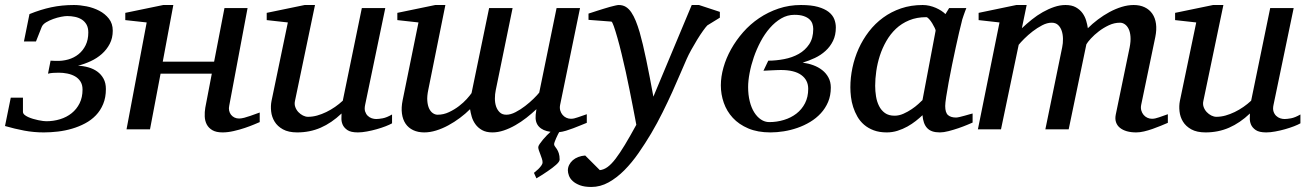

<svg xmlns="http://www.w3.org/2000/svg" viewBox="-36 -514 5191 763"><path d="M412.1 -392.1Q412.1 -362.8 400.1 -339.8Q388.2 -316.9 368.7 -299.6Q349.1 -282.2 324.2 -270.8Q299.3 -259.3 273.9 -252.9Q295.4 -252 315.4 -246.3Q335.4 -240.7 350.8 -229.5Q366.2 -218.3 375.5 -201.2Q384.8 -184.1 384.8 -160.2Q384.8 -126.5 374 -100.6Q363.3 -74.7 345 -55.7Q326.7 -36.6 302.2 -23.7Q277.8 -10.7 250.5 -2.7Q223.1 5.4 194.3 8.8Q165.5 12.2 138.2 12.2Q98.1 12.2 60.3 5.1Q22.5 -2 -16.1 -13.2L6.8 -126H55.2V-69.8Q55.2 -63.5 60.8 -58.3Q66.4 -53.2 75.4 -49.1Q84.5 -44.9 95.2 -41.7Q106 -38.6 116.2 -36.4Q126.5 -34.2 135 -33.2Q143.6 -32.2 147.9 -32.2Q176.8 -32.2 202.9 -40.3Q229 -48.3 248.8 -64.2Q268.6 -80.1 280.3 -103.5Q292 -127 292 -158.2Q292 -177.2 283.7 -190.2Q275.4 -203.1 262 -210.7Q248.5 -218.3 231.7 -221.7Q214.8 -225.1 198.2 -225.1Q186 -225.1 175 -224.4Q164.1 -223.6 154.8 -221.2L165 -272.9L185.1 -272Q211.4 -271 234.9 -277.6Q258.3 -284.2 276.1 -298.6Q293.9 -313 304.4 -334.5Q314.9 -356 314.9 -384.8Q314.9 -403.8 307.9 -416.3Q300.8 -428.7 289.1 -436.3Q277.3 -443.8 262.2 -447Q247.1 -450.2 231 -450.2Q222.2 -450.2 206.8 -447.3Q191.4 -444.3 175.8 -438.7Q160.2 -433.1 147.2 -425.3Q134.3 -417.5 129.9 -407.2L106.9 -349.1H59.1L81.1 -458Q125.5 -476.1 167.7 -485.1Q210 -494.1 257.8 -494.1Q281.2 -494.1 308.1 -488.8Q335 -483.4 358.2 -471.4Q381.3 -459.5 396.7 -439.9Q412.1 -420.4 412.1 -392.1Z M996.1 -28.8Q990.2 -26.4 974.1 -19.5Q958 -12.7 937 -5.6Q916 1.5 892.6 6.8Q869.1 12.2 848.6 12.2Q823.2 12.2 808.1 3.4Q793 -5.4 785.6 -19.5Q778.3 -33.7 777.6 -51.3Q776.9 -68.8 779.8 -85.9L805.7 -221.2H602.1L560.1 0H466.8L546.9 -424.8L461.9 -434.1V-462.9L612.8 -494.1H652.8L610.8 -269H814.9L856 -481.9H947.8L875 -94.2Q872.6 -84 874.5 -74.7Q876.5 -65.4 881.8 -58.3Q887.2 -51.3 895.5 -47.1Q903.8 -43 914.1 -43Q922.9 -43 934.8 -46.1Q946.8 -49.3 958.7 -53.5Q970.7 -57.6 981 -61.5Q991.2 -65.4 996.1 -66.9Z M1522 -23.9Q1512.7 -18.6 1496.3 -12.2Q1480 -5.9 1460.9 -0.5Q1441.9 4.9 1422.1 8.5Q1402.3 12.2 1386.2 12.2Q1357.9 12.2 1344.2 2.7Q1330.6 -6.8 1325.4 -19.3Q1320.3 -31.7 1320.8 -44.4Q1321.3 -57.1 1321.3 -63Q1281.7 -25.4 1238.5 -6.6Q1195.3 12.2 1145 12.2Q1110.4 12.2 1088.4 0Q1066.4 -12.2 1055.2 -30.8Q1043.9 -49.3 1041.5 -71.3Q1039.1 -93.3 1043 -112.8L1107.9 -424.8L1023.9 -434.1V-462.9L1174.8 -494.1H1215.8L1136.2 -112.8Q1133.3 -100.1 1137.5 -88.6Q1141.6 -77.1 1149.7 -68.6Q1157.7 -60.1 1168 -54.9Q1178.2 -49.8 1188 -49.8Q1206.1 -49.8 1224.4 -54.9Q1242.7 -60.1 1260.7 -68.8Q1278.8 -77.6 1295.4 -89.1Q1312 -100.6 1326.2 -113.8L1401.9 -481.9H1495.1L1415 -97.2Q1411.6 -81.5 1415 -71Q1418.5 -60.5 1425.5 -53.7Q1432.6 -46.9 1441.7 -43.9Q1450.7 -41 1459 -41Q1468.8 -41 1484.9 -43.9Q1501 -46.9 1522 -59.1Z M2295.9 -25.9Q2283.7 -21 2270 -15.4Q2256.3 -9.8 2242.2 -4.4Q2228 1 2213.6 5.4Q2199.2 9.8 2186 11.2Q2184.1 14.6 2180.7 21.2Q2177.2 27.8 2174.1 35.2Q2170.9 42.5 2168.5 49.1Q2166 55.7 2166 59.1Q2166 63.5 2169.4 67.9Q2172.9 72.3 2177 78.6Q2181.2 85 2184.6 95Q2188 105 2188 120.1Q2188 124.5 2184.1 129.9Q2180.2 135.3 2173.6 141.1Q2167 147 2158.7 153.3Q2150.4 159.7 2141.6 165.5Q2121.6 179.7 2095.7 194.8L2085.9 172.9Q2095.2 165.5 2103 158.2Q2109.4 151.9 2114.7 144.8Q2120.1 137.7 2120.1 130.9Q2120.1 124.5 2117.4 116.5Q2114.7 108.4 2111.6 100.1Q2108.4 91.8 2105.7 84.2Q2103 76.7 2103 70.8Q2103 66.4 2108.6 58.1Q2114.3 49.8 2121.8 40.8Q2129.4 31.7 2137.7 23.2Q2146 14.6 2151.9 9.8Q2121.1 5.9 2105.5 -11Q2089.8 -27.8 2092.8 -58.1L2095.7 -80.1Q2077.1 -62.5 2055.9 -45.9Q2034.7 -29.3 2012 -16.4Q1989.3 -3.4 1966.1 4.4Q1942.9 12.2 1920.9 12.2Q1896 12.2 1879.6 2.9Q1863.3 -6.3 1853.3 -20.3Q1843.3 -34.2 1838.6 -50.3Q1834 -66.4 1832 -80.1Q1814 -62 1791.7 -45.4Q1769.5 -28.8 1745.6 -15.9Q1721.7 -2.9 1697.3 4.6Q1672.9 12.2 1649.9 12.2Q1625 12.2 1606 3.2Q1586.9 -5.9 1575.7 -22.5Q1564.5 -39.1 1561.3 -62.7Q1558.1 -86.4 1564 -115.2L1627 -424.8L1543 -434.1V-462.9L1693.8 -494.1H1733.9L1666 -157.2Q1660.6 -131.8 1662.1 -113.3Q1663.6 -94.7 1669.4 -82.5Q1675.3 -70.3 1684.3 -64.2Q1693.4 -58.1 1703.1 -58.1Q1726.6 -58.1 1748.3 -68.4Q1770 -78.6 1788.1 -92.5Q1806.2 -106.4 1819.1 -120.8Q1832 -135.3 1837.9 -144L1907.7 -481.9H2001L1934.1 -155.8Q1930.7 -139.6 1930.7 -122.3Q1930.7 -105 1935.5 -90.8Q1940.4 -76.7 1950.2 -67.4Q1960 -58.1 1976.1 -58.1Q1993.2 -58.1 2012.9 -68.4Q2032.7 -78.6 2051 -92.8Q2069.3 -106.9 2084.5 -121.8Q2099.6 -136.7 2106.9 -146L2175.8 -481.9H2269L2189.9 -97.2Q2187.5 -85 2190.4 -75Q2193.4 -64.9 2199.5 -57.6Q2205.6 -50.3 2214.4 -46.1Q2223.1 -42 2232.9 -42Q2245.1 -42 2260.7 -47.9Q2276.4 -53.7 2295.9 -60.1Z M2774.9 -413.1Q2769 -407.2 2757.8 -391.6Q2746.6 -376 2734.6 -356.4Q2722.7 -336.9 2711.2 -316.2Q2699.7 -295.4 2692.9 -279.8Q2682.1 -255.9 2667.7 -221.7Q2653.3 -187.5 2635.5 -148.2Q2617.7 -108.9 2596.7 -66.7Q2575.7 -24.4 2551.8 16.1Q2528.3 55.7 2501.7 94Q2475.1 132.3 2445.3 162.4Q2415.5 192.4 2382.6 210.7Q2349.6 229 2314 229Q2286.6 229 2268.6 222.2Q2250.5 215.3 2239.7 205.3Q2229 195.3 2224.9 183.8Q2220.7 172.4 2220.7 163.1Q2220.7 151.9 2225.8 141.4Q2231 130.9 2240.2 122.8Q2249.5 114.7 2262.2 109.9Q2274.9 105 2289.6 104L2347.7 162.1Q2363.3 160.6 2378.4 149.7Q2393.6 138.7 2410.4 116.7Q2427.2 94.7 2447.3 61.5Q2467.3 28.3 2492.7 -18.1Q2491.7 -23.9 2487.8 -44.2Q2483.9 -64.5 2478.3 -93.5Q2472.7 -122.6 2465.6 -157.7Q2458.5 -192.9 2450.7 -229Q2442.9 -264.2 2434.3 -299.6Q2425.8 -335 2417.7 -363.3Q2409.7 -391.6 2403.3 -409.7Q2397 -427.7 2393.6 -428.2L2302.7 -435.1V-460L2316.4 -464.4Q2326.2 -467.8 2337.9 -471.4Q2349.6 -475.1 2362.8 -479.2Q2376 -483.4 2387.7 -486.6Q2399.4 -489.7 2408.9 -491.9Q2418.5 -494.1 2422.9 -494.1Q2439 -494.1 2451.2 -486.6Q2463.4 -479 2472.9 -464.8Q2482.4 -450.7 2490.5 -430.9Q2498.5 -411.1 2505.9 -386.2Q2518.6 -341.8 2532.2 -276.1Q2545.9 -210.4 2560.5 -129.9L2712.9 -494.1H2741.7L2824.7 -466.8V-443.8Z M3195.8 -398.9Q3195.8 -409.2 3192.4 -419.4Q3189 -429.7 3180.4 -437.5Q3171.9 -445.3 3157.5 -450.2Q3143.1 -455.1 3121.1 -455.1Q3092.8 -455.1 3068.4 -440.7Q3043.9 -426.3 3023.4 -402.8Q3002.9 -379.4 2986.8 -349.1Q2970.7 -318.8 2959.7 -286.9Q2948.7 -254.9 2942.9 -223.9Q2937 -192.9 2937 -168Q2937 -137.2 2943.4 -111.6Q2949.7 -85.9 2961.2 -67.6Q2972.7 -49.3 2988 -39.1Q3003.4 -28.8 3021 -28.8Q3051.3 -28.8 3079.3 -37.4Q3107.4 -45.9 3128.9 -62.5Q3150.4 -79.1 3163.1 -103.8Q3175.8 -128.4 3175.8 -161.1Q3175.8 -195.8 3148.4 -215.8Q3121.1 -235.8 3066.9 -235.8Q3061.5 -235.8 3050.3 -235.4Q3039.1 -234.9 3027.3 -234.4Q3013.7 -233.4 2998 -232.9L3017.1 -272.9Q3048.3 -272.9 3080.3 -279.1Q3112.3 -285.2 3137.9 -299.6Q3163.6 -314 3179.7 -338.1Q3195.8 -362.3 3195.8 -398.9ZM3285.6 -404.8Q3285.6 -374.5 3274.4 -351.6Q3263.2 -328.6 3244.6 -311.8Q3226.1 -294.9 3202.4 -283.7Q3178.7 -272.5 3153.8 -265.1Q3175.8 -262.2 3195.8 -254.9Q3215.8 -247.6 3231.4 -235.4Q3247.1 -223.1 3256.3 -205.8Q3265.6 -188.5 3265.6 -166Q3265.6 -134.3 3254.9 -108.9Q3244.1 -83.5 3225.8 -63.7Q3207.5 -43.9 3183.6 -29.5Q3159.7 -15.1 3133.1 -5.9Q3106.4 3.4 3078.9 7.8Q3051.3 12.2 3025.9 12.2Q2974.6 12.2 2937.5 -3.7Q2900.4 -19.5 2876.2 -45.7Q2852.1 -71.8 2840.3 -105.5Q2828.6 -139.2 2828.6 -174.8Q2828.6 -209 2839.1 -246.1Q2849.6 -283.2 2869.4 -318.6Q2889.2 -354 2917.2 -386Q2945.3 -418 2980.7 -441.9Q3016.1 -465.8 3058.1 -480Q3100.1 -494.1 3147 -494.1Q3188 -494.1 3214.6 -486.6Q3241.2 -479 3257.1 -466.6Q3272.9 -454.1 3279.3 -438Q3285.6 -421.9 3285.6 -404.8Z M3682.1 -392.1Q3682.6 -394.5 3678.5 -403.3Q3674.3 -412.1 3668.5 -421.6Q3662.6 -431.2 3656 -438.5Q3649.4 -445.8 3645 -445.8Q3606.9 -445.8 3576.9 -433.3Q3546.9 -420.9 3524.4 -399.7Q3502 -378.4 3486.1 -350.6Q3470.2 -322.8 3460.4 -292.5Q3450.7 -262.2 3446.3 -231.4Q3441.9 -200.7 3441.9 -172.9Q3441.9 -151.9 3445.3 -130.9Q3448.7 -109.9 3457.3 -92.8Q3465.8 -75.7 3480.7 -64.9Q3495.6 -54.2 3519 -54.2Q3536.6 -54.2 3554.2 -62Q3571.8 -69.8 3586.9 -80.1Q3602.1 -90.3 3613.3 -100.6Q3624.5 -110.8 3629.9 -116.2ZM3829.1 -26.9Q3823.2 -24.4 3807.6 -17.8Q3792 -11.2 3772.7 -4.6Q3753.4 2 3733.6 7.1Q3713.9 12.2 3699.2 12.2Q3681.2 12.2 3668.7 7.8Q3656.2 3.4 3648.2 -5.4Q3640.1 -14.2 3635.7 -26.9Q3631.3 -39.6 3629.9 -56.2Q3618.7 -45.4 3603.5 -33.4Q3588.4 -21.5 3570.1 -11.2Q3551.8 -1 3531 5.6Q3510.3 12.2 3487.8 12.2Q3458.5 12.2 3436.3 3.9Q3414.1 -4.4 3397.9 -18.3Q3381.8 -32.2 3371.3 -50.5Q3360.8 -68.8 3354.5 -88.6Q3348.1 -108.4 3345.7 -128.7Q3343.3 -148.9 3343.3 -167Q3343.3 -205.6 3351.6 -244.9Q3359.9 -284.2 3376.2 -320.6Q3392.6 -356.9 3417 -388.7Q3441.4 -420.4 3473.4 -443.8Q3505.4 -467.3 3544.7 -480.7Q3584 -494.1 3630.9 -494.1Q3644.5 -494.1 3658 -491Q3671.4 -487.8 3683.1 -482.7Q3694.8 -477.5 3704.6 -471.2Q3714.4 -464.8 3721.2 -458L3735.8 -481.9H3804.2Q3801.8 -476.1 3798.8 -468Q3795.9 -460 3793 -451.7Q3790 -443.4 3787.8 -436Q3785.6 -428.7 3785.2 -424.8Q3781.7 -411.6 3775.4 -385Q3769 -358.4 3762 -325.2Q3754.9 -292 3747.3 -255.6Q3739.7 -219.2 3733.9 -186.8Q3728 -154.3 3724.1 -129.2Q3720.2 -104 3720.2 -92.8Q3720.2 -66.4 3731.4 -56.6Q3742.7 -46.9 3763.2 -46.9Q3768.1 -46.9 3777.6 -49.1Q3787.1 -51.3 3797.4 -54.2Q3807.6 -57.1 3816.4 -59.6Q3825.2 -62 3829.1 -63Z M4605 -25.9Q4592.3 -20.5 4576.4 -13.9Q4560.5 -7.3 4543.7 -1.5Q4526.9 4.4 4510.3 8.3Q4493.7 12.2 4479 12.2Q4458.5 12.2 4442.1 7.6Q4425.8 2.9 4414.8 -5.9Q4403.8 -14.6 4399.2 -27.8Q4394.5 -41 4397.9 -58.1L4453.1 -325.2Q4458 -350.1 4456.5 -368.7Q4455.1 -387.2 4449 -399.4Q4442.9 -411.6 4433.8 -417.7Q4424.8 -423.8 4415 -423.8Q4392.1 -423.8 4370.4 -413.6Q4348.6 -403.3 4330.6 -389.4Q4312.5 -375.5 4299.3 -361.1Q4286.1 -346.7 4281.2 -337.9L4210.9 0H4118.2L4185.1 -326.2Q4188.5 -342.3 4188.2 -359.6Q4188 -377 4183.3 -391.1Q4178.7 -405.3 4168.9 -414.6Q4159.2 -423.8 4143.1 -423.8Q4125.5 -423.8 4105.7 -413.6Q4085.9 -403.3 4067.6 -389.2Q4049.3 -375 4034.4 -360.1Q4019.5 -345.2 4012.2 -335.9L3941.9 0H3850.1L3936 -424.8L3853 -434.1V-462.9L4002.9 -494.1H4043.9L4024.9 -401.9Q4043.5 -419.4 4064.5 -436.3Q4085.4 -453.1 4107.9 -465.8Q4130.4 -478.5 4153.3 -486.3Q4176.3 -494.1 4198.2 -494.1Q4223.1 -494.1 4239.5 -484.9Q4255.9 -475.6 4265.9 -461.7Q4275.9 -447.8 4280.5 -431.6Q4285.2 -415.5 4287.1 -401.9Q4305.2 -419.9 4327.1 -436.5Q4349.1 -453.1 4373 -466.1Q4397 -479 4421.6 -486.6Q4446.3 -494.1 4469.2 -494.1Q4494.1 -494.1 4512.9 -485.1Q4531.7 -476.1 4543.2 -459.5Q4554.7 -442.9 4557.9 -419.4Q4561 -396 4555.2 -367.2L4499 -97.2Q4496.6 -85 4499.5 -75Q4502.4 -64.9 4508.5 -57.6Q4514.6 -50.3 4523.4 -46.1Q4532.2 -42 4542 -42Q4554.2 -42 4570.3 -47.9Q4586.4 -53.7 4605 -60.1Z M5131.8 -23.9Q5122.6 -18.6 5106.2 -12.2Q5089.8 -5.9 5070.8 -0.5Q5051.8 4.9 5032 8.5Q5012.2 12.2 4996.1 12.2Q4967.8 12.2 4954.1 2.7Q4940.4 -6.8 4935.3 -19.3Q4930.2 -31.7 4930.7 -44.4Q4931.2 -57.1 4931.2 -63Q4891.6 -25.4 4848.4 -6.6Q4805.2 12.2 4754.9 12.2Q4720.2 12.2 4698.2 0Q4676.3 -12.2 4665 -30.8Q4653.8 -49.3 4651.4 -71.3Q4648.9 -93.3 4652.8 -112.8L4717.8 -424.8L4633.8 -434.1V-462.9L4784.7 -494.1H4825.7L4746.1 -112.8Q4743.2 -100.1 4747.3 -88.6Q4751.5 -77.1 4759.5 -68.6Q4767.6 -60.1 4777.8 -54.9Q4788.1 -49.8 4797.9 -49.8Q4815.9 -49.8 4834.2 -54.9Q4852.5 -60.1 4870.6 -68.8Q4888.7 -77.6 4905.3 -89.1Q4921.9 -100.6 4936 -113.8L5011.7 -481.9H5105L5024.9 -97.2Q5021.5 -81.5 5024.9 -71Q5028.3 -60.5 5035.4 -53.7Q5042.5 -46.9 5051.5 -43.9Q5060.5 -41 5068.8 -41Q5078.6 -41 5094.7 -43.9Q5110.8 -46.9 5131.8 -59.1Z"/></svg>

Font: Charis SIL CyrE
Style: Italic
Weight: 400
Italic angle: -11°
Foundry: SIL International
Version: Version 5.000